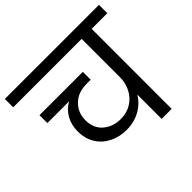

<svg xmlns="http://www.w3.org/2000/svg" viewBox="-202 -939 1137 1137"><g transform="rotate(-45 367.0 -370.0)"><path d="M761 -670H630V0H546V-204Q518 -156 467.5 -128Q417 -100 354 -100Q295 -100 246.5 -124Q198 -148 170 -193Q142 -238 142 -300Q142 -353 165.5 -395Q189 -437 232 -461H50V-527H413V-461H378Q307 -461 264 -419Q221 -377 221 -313Q221 -246 265.5 -208Q310 -170 376 -170Q425 -170 464 -194Q503 -218 524.5 -259Q546 -300 546 -350V-670H-27V-740H761Z"/></g></svg>

Font: MSTAGE
Style: Regular
Weight: 400
Designer: Ninad Kale (Devanagari), Jonny Pinhorn (Latin)
Foundry: Indian Type Foundry
Version: 4.004